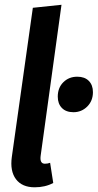

<svg xmlns="http://www.w3.org/2000/svg" viewBox="-20 -774 411 808"><path d="M238.8 -753.9 150.9 -117.2Q147 -85 168.9 -85Q180.7 -85 190.9 -88.9L204.1 -3.9Q169.9 14.2 126 14.2Q72.8 14.2 47.1 -20Q21.5 -54.2 29.8 -113.8L118.2 -741.2ZM289.1 -301.8Q257.8 -301.8 240.5 -319.6Q223.1 -337.4 223.1 -367.2Q223.1 -404.8 246.6 -428Q270 -451.2 305.2 -451.2Q336.4 -451.2 353.8 -433.6Q371.1 -416 371.1 -386.2Q371.1 -349.6 347.2 -325.7Q323.2 -301.8 289.1 -301.8Z"/></svg>

Font: Fira Sans Compressed Medium
Style: Italic
Weight: 500
Width: 3
Italic angle: -8°
Designer: Carrois Corporate & Edenspiekermann AG
Foundry: Carrois Corporate GbR & Edenspiekermann AG
Version: Version 4.203;PS 004.203;hotconv 1.0.88;makeotf.lib2.5.64775